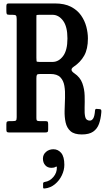

<svg xmlns="http://www.w3.org/2000/svg" viewBox="-20 -770 609 1116"><path d="M569 -118Q566 -79.5 555.5 -50.2Q545 -21 521.5 -4.8Q498 11.5 455.5 11.5Q411.5 11.5 390 -7.5Q368.5 -26.5 361.5 -58Q354.5 -89.5 355.5 -127Q356.5 -164.5 358 -202Q359.5 -239.5 354.2 -270.8Q349 -302 330.5 -321Q312 -340 272.5 -340H214Q198 -340 194.8 -335.2Q191.5 -330.5 191.5 -314.5V-83.5Q191.5 -72 195.2 -69Q199 -66 211 -66H243.5Q254.5 -66 257.2 -62.5Q260 -59 260 -47.5V-17.5Q260 -6.5 256.8 -3.2Q253.5 0 242 0H33.5Q23.5 0 20.2 -3.2Q17 -6.5 17 -16.5V-48Q17 -59.5 20.8 -62.8Q24.5 -66 35.5 -66H52.5Q68 -66 72.5 -69.5Q77 -73 77 -88.5V-659.5Q77 -676 72.5 -680Q68 -684 52 -684H35.5Q22 -684 19.5 -688.5Q17 -693 17 -707V-732.5Q17 -743 19.8 -746.5Q22.5 -750 32 -750H299Q355 -750 392.2 -730.8Q429.5 -711.5 451 -680.8Q472.5 -650 481.8 -614.5Q491 -579 491 -546.5Q491 -485 469.2 -446.5Q447.5 -408 407.5 -381.5Q382 -364 412 -344Q446 -321 458.5 -286.5Q471 -252 472 -214.2Q473 -176.5 471.8 -143.5Q470.5 -110.5 475.5 -89.8Q480.5 -69 502.5 -69Q514 -69 522 -82Q530 -95 532.5 -129Q534 -138.5 542.5 -137L561 -135.5Q565 -135 567.5 -131.8Q570 -128.5 569 -118ZM210 -410H285Q321 -410 346.5 -443.8Q372 -477.5 372 -546.5Q372 -615.5 346.5 -649.8Q321 -684 285 -684H209.5Q192 -684 191.8 -680.8Q191.5 -677.5 191.5 -660V-434Q191.5 -418 192.5 -414Q193.5 -410 210 -410ZM229.5 152Q229.5 128.5 247.2 113Q265 97.5 290.5 97.5Q317.5 97.5 335.8 119.2Q354 141 354 188Q354 218.5 339.5 249Q325 279.5 299.2 300.8Q273.5 322 240 325.5Q235 326 232.8 325Q230.5 324 230.5 318.5V296.5Q230.5 289 240.5 287.5Q269 283.5 290.2 258.8Q311.5 234 310.5 201.5Q310 195.5 302 200.5Q294 205.5 279 205.5Q256 205.5 242.8 190.2Q229.5 175 229.5 152Z"/></svg>

Font: Besley* Condensed Medium
Style: Regular
Weight: 500
Width: 3
Designer: Owen Earl
Foundry: indestructible type*
Version: Version 3.000; ttfautohint (v1.8.3)